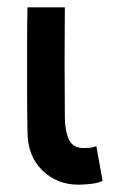

<svg xmlns="http://www.w3.org/2000/svg" viewBox="-20 -490 320 524"><path d="M194 14Q135 14 95 -25.5Q55 -65 55 -131Q54 -189 54 -230Q54 -271 54 -306Q54 -341 54 -379.5Q54 -418 55 -470H157Q157 -411 156.5 -365.5Q156 -320 156.5 -274.5Q157 -229 157 -169Q157 -135 167.5 -110.5Q178 -86 208 -86Q215 -86 223.5 -86.5Q232 -87 243 -91L260 4Q246 10 227.5 12Q209 14 194 14Z"/></svg>

Font: Kreadon Light
Style: Bold
Weight: 600
Designer: Reiya WATANABE
Foundry: StudioGnu
Version: Version 1.003; ttfautohint (v1.8.4.7-5d5b);gftools[0.9.32]